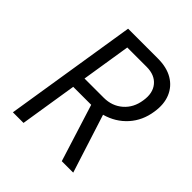

<svg xmlns="http://www.w3.org/2000/svg" viewBox="-199 -864 997 997"><g transform="rotate(45 300.0 -365.0)"><path d="M54 0 170 -730H389Q454 -730 498 -704Q542 -678 561.5 -631Q581 -584 571 -522Q560 -447 513 -394.5Q466 -342 394 -322L497 0H413L314 -315H182L132 0ZM193 -387H334Q395 -387 437.5 -424Q480 -461 489 -523Q499 -584 468.5 -621Q438 -658 378 -658H236Z"/></g></svg>

Font: JetBrains Mono NL Light
Style: Italic
Weight: 300
Italic angle: -9°
Designer: Philipp Nurullin, Konstantin Bulenkov
Foundry: JetBrains
Version: Version 2.304; ttfautohint (v1.8.4.7-5d5b)